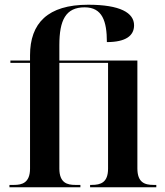

<svg xmlns="http://www.w3.org/2000/svg" viewBox="-20 -792 696 812"><path d="M20 0H320V-10H298C265 -10 231 -18 231 -79V-526H437V-79C437 -20 406 -10 368 -10H361V0H641V-10H629C592 -10 561 -20 561 -80V-536H231V-601C231 -707 258 -761 338 -761C413 -761 432 -702 432 -614C512 -614 547 -641 547 -685C547 -738 488 -772 353 -772C182 -772 107 -694 107 -558V-536H24V-526H107V-79C107 -18 72 -10 40 -10H20Z"/></svg>

Font: Noto Serif Display SemiCondensed SemiBold
Style: Regular
Weight: 600
Width: 4
Designer: Monotype Design Team
Foundry: Monotype Imaging Inc.
Version: Version 2.009